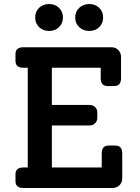

<svg xmlns="http://www.w3.org/2000/svg" viewBox="-20 -935 695 955"><path d="M273.5 -800Q254 -781 224 -781Q194 -781 174.5 -800Q155 -819 155 -848Q155 -877 174.5 -896Q194 -915 224 -915Q254 -915 273.5 -896Q293 -877 293 -848Q293 -819 273.5 -800ZM473.5 -800Q454 -781 424 -781Q394 -781 374 -800Q354 -819 354 -848Q354 -877 374 -896Q394 -915 424 -915Q454 -915 473.5 -896Q493 -877 493 -848Q493 -819 473.5 -800ZM554 -211Q588 -211 588 -172V-47Q588 -27 574 -13.5Q560 0 540 0H96Q57 0 57 -34V-68Q57 -102 96 -102H118V-598H96Q57 -598 57 -632V-666Q57 -700 96 -700H534Q555 -700 568.5 -686Q582 -672 582 -652V-546Q582 -507 548 -507H515Q481 -507 481 -546V-598H238V-413H426Q442 -413 453 -402.5Q464 -392 464 -376V-349Q464 -333 453 -322Q442 -311 426 -311H238V-102H486V-172Q486 -211 520 -211Z"/></svg>

Font: Solway Medium
Style: Regular
Weight: 500
Designer: Mariya V. Pigoulevskaya
Foundry: The Northern Block Ltd.
Version: Version 1.000;hotconv 1.0.109;makeotfexe 2.5.65596